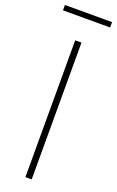

<svg xmlns="http://www.w3.org/2000/svg" viewBox="-192 -933 596 976"><g transform="rotate(20 105.5 -445.5)"><path d="M88.5 0V-740H122.5V0ZM-22 -862V-891H233V-862Z"/></g></svg>

Font: Encode Sans SC SemiCondensed Thin
Style: Regular
Weight: 250
Width: 4
Designer: Multiple Designers
Foundry: Impallari Type
Version: Version 3.002